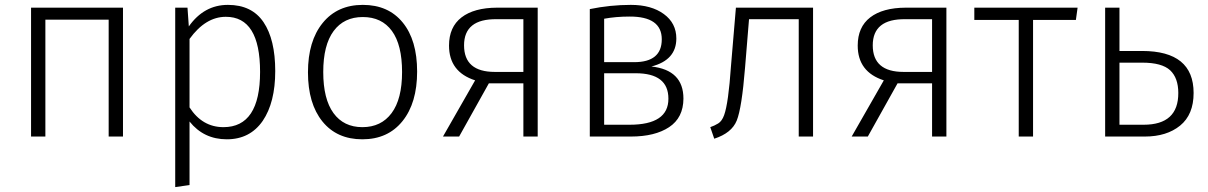

<svg xmlns="http://www.w3.org/2000/svg" viewBox="-20 -554 4900 779"><path d="M420.9 -474.1H164.1V0H106V-522.9H479V0H420.9Z M886.7 -38.1Q1035.2 -38.1 1035.2 -262.2Q1035.2 -486.3 896 -485.8Q814 -485.8 749 -396V-118.2Q800.8 -38.1 886.7 -38.1ZM1096.7 -265.6Q1096.7 -138.2 1045.9 -63.5Q994.1 11.2 900.4 11.2Q806.6 11.2 749 -61V196.8L690.9 205.1V-522.9H740.7L746.1 -446.8Q807.6 -534.2 904.8 -534.2Q1002 -534.2 1049.3 -463.9Q1096.7 -393.6 1096.7 -265.6Z M1570.1 -428.5Q1528.8 -484.9 1452.1 -484.9Q1375.5 -484.9 1333.5 -428Q1291.5 -371.1 1291.5 -261.7Q1291.5 -152.3 1333 -95.2Q1374.5 -38.1 1450.4 -38.1Q1526.4 -38.1 1568.8 -95Q1611.3 -151.9 1611.3 -262Q1611.3 -372.1 1570.1 -428.5ZM1289.1 -460.7Q1348.6 -534.2 1452.1 -534.2Q1555.7 -534.2 1614 -462.6Q1672.4 -391.1 1672.4 -263.7Q1672.4 -136.2 1613 -62.5Q1553.7 11.2 1450.2 11.2Q1346.7 11.2 1288.1 -61.3Q1229.5 -133.8 1229.5 -260.5Q1229.5 -387.2 1289.1 -460.7Z M2103.5 -262.2V-476.1H1995.6Q1862.8 -478 1862.8 -370.1Q1862.8 -262.2 1987.8 -262.2ZM2161.6 -522.9V0H2103.5V-215.8H1963.4L1842.8 0H1777.3L1907.7 -228Q1801.8 -262.2 1801.8 -369.1Q1801.8 -444.3 1852.5 -483.4Q1903.3 -522.5 1996.6 -522.9Z M2431.2 -47.9H2534.2Q2692.4 -47.9 2691.9 -153.8Q2691.9 -256.8 2559.1 -256.8H2431.2ZM2534.2 -486.8Q2479 -486.8 2431.2 -478V-301.8H2553.2Q2665 -301.8 2665 -394.5Q2665 -487.3 2534.2 -486.8ZM2752.9 -153.8Q2752.4 -76.2 2694.8 -38.1Q2637.2 0 2540 0H2373V-517.1Q2456.1 -534.2 2539.6 -534.2Q2622.6 -534.2 2673.3 -497.1Q2724.1 -460 2724.1 -397.9Q2724.1 -310.1 2623 -284.2Q2752.9 -270 2752.9 -153.8Z M3278.8 -522.9V0H3220.7V-476.1H3019L3002.9 -279.8Q2989.7 -115.7 2969.2 -64.9Q2948.7 -14.2 2877.9 8.8L2861.8 -38.1Q2878.9 -43.9 2894 -53.2Q2909.2 -62.5 2918 -86.9Q2935.5 -135.3 2945.8 -286.1L2965.8 -522.9Z M3761.7 -262.2V-476.1H3653.8Q3521 -478 3521 -370.1Q3521 -262.2 3646 -262.2ZM3819.8 -522.9V0H3761.7V-215.8H3621.6L3501 0H3435.5L3565.9 -228Q3460 -262.2 3460 -369.1Q3460 -444.3 3510.7 -483.4Q3561.5 -522.5 3654.8 -522.9Z M4171.4 -473.1V0H4113.3V-473.1H3933.1V-522.9H4352.1L4345.2 -473.1Z M4522 -47.9H4620.1Q4761.2 -47.9 4760.7 -176.8Q4760.7 -237.8 4727.5 -269Q4693.8 -299.8 4614.7 -299.8H4522ZM4522 -347.2H4613.8Q4822.8 -347.2 4822.8 -176.8Q4822.8 -88.9 4768.1 -44.4Q4713.4 0 4625 0H4463.9V-522.9H4522Z"/></svg>

Font: FiraSans-Light
Style: Regular
Weight: 300
Designer: Carrois Corporate & Edenspiekermann AG
Foundry: Carrois Corporate GbR & Edenspiekermann AG
Version: Version 3.106;PS 003.106;hotconv 1.0.70;makeotf.lib2.5.58329